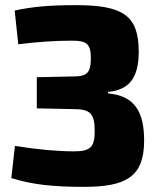

<svg xmlns="http://www.w3.org/2000/svg" viewBox="-20 -718 617 746"><path d="M274 -698C172 -698 106 -692 37 -677L51 -546C127 -555 187 -560 261 -560C317 -560 333 -547 333 -492C333 -435 318 -421 265 -421L123 -418V-297L266 -294C330 -294 348 -277 348 -209C348 -146 331 -130 268 -130C202 -130 127 -137 38 -151L24 -26C106 -1 183 8 305 8C469 8 540 -30 540 -172C540 -282 504 -346 400 -355V-361C485 -369 519 -419 519 -518C519 -660 455 -698 274 -698Z"/></svg>

Font: Exo 2 Extra Bold
Style: Regular
Weight: 800
Designer: Natanael Gama
Version: Version 1.001;PS 001.001;hotconv 1.0.88;makeotf.lib2.5.64775